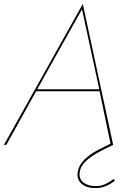

<svg xmlns="http://www.w3.org/2000/svg" viewBox="-33 -735 635 974"><path d="M146 -282H479L478 -272H145ZM153 -277 151 -273 -1 0H-13L387 -715L541 0H529L472 -273V-276L383 -688ZM550 181Q533 196 506 208Q479 220 448 219Q407 219 381.5 197.5Q356 176 361 139Q367 102 395.5 74.5Q424 47 463 26.5Q502 6 536 -10L541 0Q509 15 471 35Q433 55 404.5 80.5Q376 106 371 140Q367 174 391 191.5Q415 209 449 209Q478 210 503 198Q528 186 544 173Z"/></svg>

Font: Jost Thin
Style: Italic
Weight: 200
Italic angle: -5°
Version: Version 3.710